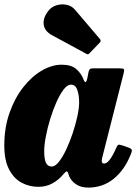

<svg xmlns="http://www.w3.org/2000/svg" viewBox="-24 -830 635 871"><path d="M568.5 -128Q541 -59 491.8 -19Q442.5 21 376.5 21Q343 21 321 6Q299 -9 290 -30Q288 -36 286.8 -39.5Q285.5 -43 284.5 -46.5Q280.5 -54 276.5 -52Q272.5 -50 263.5 -39.5Q243 -14.5 214.5 1.5Q186 17.5 150 17.5Q108.5 17.5 73.5 -1.5Q38.5 -20.5 17 -61.8Q-4.5 -103 -4.5 -170Q-4.5 -250.5 19 -317.5Q42.5 -384.5 80.8 -433.5Q119 -482.5 165 -509.5Q211 -536.5 256 -536.5Q299.5 -536.5 322.2 -516.5Q345 -496.5 354.5 -470.5Q358.5 -458.5 363.2 -457.5Q368 -456.5 372.5 -476.5L378 -505Q380 -513 383.8 -516.5Q387.5 -520 399.5 -520H518.5Q535.5 -520 538 -515.8Q540.5 -511.5 537 -498L441.5 -122Q440 -117.5 438.8 -110.8Q437.5 -104 437.5 -100.5Q437.5 -88 448.5 -88Q460 -88 473.2 -104.8Q486.5 -121.5 503 -158.5Q508.5 -171 512.5 -173Q516.5 -175 530.5 -170.5L560.5 -160Q572 -155.5 573.8 -149.8Q575.5 -144 568.5 -128ZM335 -366Q335 -397.5 326.8 -421.8Q318.5 -446 298 -446Q281.5 -446 264.5 -423.8Q247.5 -401.5 231.8 -366Q216 -330.5 203.5 -289.5Q191 -248.5 183.8 -210Q176.5 -171.5 176.5 -144Q176.5 -109.5 184.2 -92Q192 -74.5 211 -74.5Q226 -74.5 243 -95.8Q260 -117 276.2 -151.5Q292.5 -186 305.8 -225.8Q319 -265.5 327 -302.5Q335 -339.5 335 -366ZM195.5 -781Q209.5 -799 232.2 -806Q255 -813 278.2 -808.2Q301.5 -803.5 316.5 -785.5L428 -654.5Q437 -645.5 428.5 -636.5L382.5 -589Q378 -584.5 375.5 -583.8Q373 -583 367.5 -586L212.5 -670Q178 -688.5 174.2 -718.8Q170.5 -749 195.5 -781Z"/></svg>

Font: Besley* Narrow Heavy
Style: Italic
Weight: 800
Width: 4
Italic angle: -13°
Designer: Owen Earl
Foundry: indestructible type*
Version: Version 3.000; ttfautohint (v1.8.3)